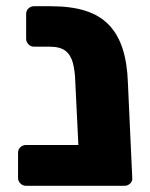

<svg xmlns="http://www.w3.org/2000/svg" viewBox="-20 -597 481 617"><path d="M63 0Q53 0 45.5 -7.5Q38 -15 38 -25V-106Q38 -117 45.5 -124Q53 -131 63 -131H384V-23Q384 -13 377 -6.5Q370 0 359 0ZM262 0Q251 0 244 -7.5Q237 -15 237 -25L222 -333Q221 -370 214 -395.5Q207 -421 190 -434Q173 -447 139 -447H89Q79 -447 71.5 -454.5Q64 -462 64 -473V-552Q64 -563 71.5 -570Q79 -577 89 -577H143Q208 -577 254 -562.5Q300 -548 329.5 -517.5Q359 -487 374 -440.5Q389 -394 391 -331L405 -25Q406 -15 398.5 -7.5Q391 0 380 0Z"/></svg>

Font: Rubik
Style: Bold
Weight: 700
Designer: Hubert and Fischer
Foundry: Hubert and Fischer
Version: Version 2.300;gftools[0.9.30]